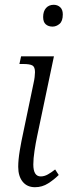

<svg xmlns="http://www.w3.org/2000/svg" viewBox="-20 -771 282 801"><path d="M199 -660Q182 -660 171 -669.5Q160 -679 160 -700Q160 -724 172 -737.5Q184 -751 204 -751Q220 -751 231 -741Q242 -731 242 -711Q242 -683 228.5 -671.5Q215 -660 199 -660ZM126 10Q93 10 74.5 -13Q56 -36 56 -75Q56 -104 62.5 -143Q69 -182 77 -218L120 -424Q123 -437 124.5 -449.5Q126 -462 126 -470Q126 -492 115 -498Q104 -504 77 -504H61L68 -536H205L135 -203Q129 -175 124 -142Q119 -109 119 -85Q119 -35 150 -35Q165 -35 180 -43.5Q195 -52 210 -64L225 -41Q206 -22 181 -6Q156 10 126 10Z"/></svg>

Font: Noto Serif Condensed Light
Style: Italic
Weight: 300
Width: 3
Italic angle: -12°
Designer: Monotype Design Team
Foundry: Monotype Imaging Inc.
Version: Version 2.014; ttfautohint (v1.8.4.7-5d5b)